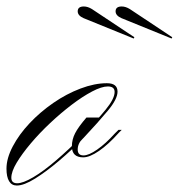

<svg xmlns="http://www.w3.org/2000/svg" viewBox="-74 -564 552 593"><path d="M-22 9Q-38 9 -46 -4.5Q-54 -18 -54 -43Q-54 -75 -34.5 -112Q-15 -149 17.5 -183.5Q50 -218 90.5 -246Q131 -274 174.5 -290.5Q218 -307 256 -307Q289 -307 289 -281Q289 -258 259 -222Q229 -186 184 -138Q148 -101 108.5 -67.5Q69 -34 34.5 -12.5Q0 9 -22 9ZM-21 2Q-3 2 28.5 -16.5Q60 -35 98.5 -68Q137 -101 179 -143Q224 -191 252 -225Q280 -259 280 -280Q280 -297 259 -297Q240 -297 210.5 -281.5Q181 -266 147.5 -240.5Q114 -215 81 -184Q48 -153 21 -121Q-6 -89 -22.5 -61.5Q-39 -34 -39 -15Q-39 2 -21 2ZM293 -154Q261 -118 232 -98Q203 -78 183 -78Q148 -78 148 -112Q148 -133 158 -152.5Q168 -172 193 -201H240L181 -135Q166 -121 166 -102Q166 -84 184 -84Q200 -84 226 -102Q252 -120 280 -151L292 -163H302ZM456 -445 301 -508Q283 -516 283 -529Q283 -544 302 -544Q314 -544 327 -536L458 -449ZM339 -445 184 -508Q166 -516 166 -529Q166 -544 185 -544Q197 -544 210 -536L341 -449Z"/></svg>

Font: Ballet 24pt
Style: Regular
Weight: 400
Designer: Maximiliano R. Sproviero
Foundry: Omnibus-Type
Version: Version 1.100